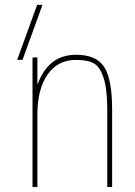

<svg xmlns="http://www.w3.org/2000/svg" viewBox="-20 -750 540 770"><path d="M48.8 -509.8 128.9 -730.5H150.4L70.3 -509.8ZM131.8 -414.1Q174.8 -530.3 285.2 -530.3Q366.2 -530.3 397.9 -481.4Q429.7 -432.6 429.7 -309.6V0H410.2V-309.6Q410.2 -392.6 395.5 -437.5Q380.9 -482.4 356 -496.1Q331.1 -509.8 285.2 -509.8Q211.9 -509.8 170.9 -451.2Q129.9 -392.6 129.9 -290V0H110.4V-519.5H129.9V-414.1Z"/></svg>

Font: Mgen+ 1m thin
Style: Regular
Weight: 100
Designer: [Source Han Sans]
Ryoko NISHIZUKA  (kana & ideographs); Paul D. Hunt (Latin, Greek & Cyrillic); Wenlong ZHANG  (bopomofo
Version: Version 1.059.20150602